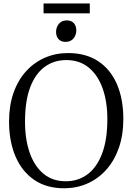

<svg xmlns="http://www.w3.org/2000/svg" viewBox="-20 -1050 746 1082"><path d="M346 11Q243.5 12 173.2 -36Q103 -84 67 -169.2Q31 -254.5 31 -364.5Q31 -455.5 56.2 -527Q81.5 -598.5 127 -648.5Q172.5 -698.5 233 -724.8Q293.5 -751 363 -751Q464 -751 533.5 -705Q603 -659 639 -575.5Q675 -492 675 -379.5Q675 -289.5 650 -217.5Q625 -145.5 580 -94.8Q535 -44 475.2 -17Q415.5 10 346 11ZM351 -28.5Q421 -28.5 473.5 -67.8Q526 -107 555.5 -185Q585 -263 585 -379.5Q585 -476.5 558.5 -551.2Q532 -626 480.5 -668.8Q429 -711.5 354 -711.5Q284 -711.5 231.8 -673.2Q179.5 -635 150.2 -558.2Q121 -481.5 121 -364.5Q121 -264.5 147.5 -189Q174 -113.5 225 -71Q276 -28.5 351 -28.5ZM349 -814Q324.5 -814 310.2 -829.2Q296 -844.5 296 -870.5Q296 -896.5 312 -915.8Q328 -935 356 -935H357Q381.5 -935 395.8 -919.8Q410 -904.5 410 -878.5Q410 -852.5 394 -833.2Q378 -814 350 -814ZM486 -1030.5V-975H225.5V-1030.5Z"/></svg>

Font: Merriweather 60pt Light
Style: Regular
Weight: 300
Version: Version 2.100